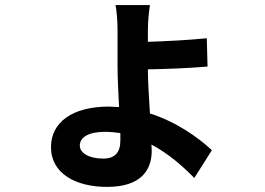

<svg xmlns="http://www.w3.org/2000/svg" viewBox="-20 -654 1040 753"><path d="M452 -132V-102C452 -56 430 -32 385 -32C329 -32 293 -54 293 -83C293 -116 328 -137 392 -137C412 -137 432 -135 452 -132ZM568 -634H433C437 -616 441 -574 441 -535C441 -500 441 -433 441 -394C441 -349 444 -290 447 -234L407 -236C262 -236 180 -173 180 -77C180 28 279 79 400 79C534 79 575 12 575 -62L574 -87C642 -51 699 0 742 44L811 -65C757 -115 672 -176 568 -209C564 -273 560 -339 560 -382C627 -383 727 -387 794 -393L791 -504C724 -497 626 -492 560 -490V-537C560 -572 565 -615 568 -634Z"/></svg>

Font: Noto Sans TC
Style: Bold
Weight: 700
Designer: Ryoko NISHIZUKA 西塚涼子 (kana, bopomofo & ideographs); Paul D. Hunt (Latin, Greek & Cyrillic); Sandoll Communications 산돌커뮤니
Foundry: Adobe
Version: Version 2.004;hotconv 1.0.118;makeotfexe 2.5.65603